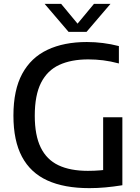

<svg xmlns="http://www.w3.org/2000/svg" viewBox="-20 -967 726 994"><path d="M442.5 7Q312.5 7 225.2 -32.8Q138 -72.5 93.8 -155.5Q49.5 -238.5 49.5 -368.5Q49.5 -501 95 -585Q140.5 -669 225.8 -709.2Q311 -749.5 429.5 -749.5Q472 -749.5 513.2 -744.2Q554.5 -739 595.5 -728.5V-638.5Q552.5 -650 513.8 -654.8Q475 -659.5 437 -659.5Q348.5 -659.5 286.8 -631Q225 -602.5 192.5 -538.5Q160 -474.5 160 -368Q160 -266.5 190.8 -203.5Q221.5 -140.5 282.5 -111.5Q343.5 -82.5 435 -82.5Q469 -82.5 500 -85.2Q531 -88 557.5 -92.5L514 -51V-360H613.5V-8Q566.5 -0.5 525.5 3.2Q484.5 7 442.5 7ZM335 -802 211 -947H296.5L391.5 -832.5H371.5L466.5 -947H552L428 -802Z"/></svg>

Font: Encode Sans Condensed Thin Medium
Style: Regular
Weight: 500
Version: Version 3.002